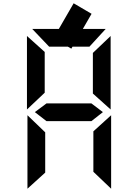

<svg xmlns="http://www.w3.org/2000/svg" viewBox="-20 -979 840 1168"><path d="M147 -278 255 -174V71L147 169ZM656 169 548 66V-180L656 -278ZM263 -242Q228 -270 192 -297L263 -350H536L606 -297L536 -242ZM144 -313V-760L252 -663V-415ZM653 -760V-313L545 -410V-657ZM428 -959 537 -895 484 -803H623L524 -695H421L414 -683L393 -695H279L176 -803H338Z"/></svg>

Font: Digital Numbers
Style: Regular
Weight: 400
Version: Version 001.102